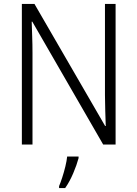

<svg xmlns="http://www.w3.org/2000/svg" viewBox="-20 -734 698 975"><path d="M567 0H504L144 -624H141Q142 -587 143.5 -548Q145 -509 145 -466V0H91V-714H155L514 -94H517Q516 -128 514.5 -171.5Q513 -215 513 -251V-714H567ZM379 69Q370 103 352 145.5Q334 188 311 221H280V211Q287 195 296 167.5Q305 140 312 111Q319 82 321 61H379Z"/></svg>

Font: Noto Sans Thai Looped SemiCondensed Light
Style: Regular
Weight: 300
Width: 4
Designer: Sasikarn Vongin, Ben Mitchell
Foundry: The Fontpad Ltd
Version: Version 1.001; ttfautohint (v1.8.4.7-5d5b)